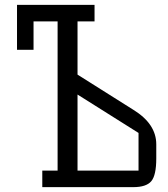

<svg xmlns="http://www.w3.org/2000/svg" viewBox="-20 -770 693 790"><path d="M50 -565V-750H369V-682H299V-463L529 -318Q623 -260 623 -176V-118Q623 -49 602.5 -24.5Q582 0 528 0H154V-68H217V-682H118V-565ZM550 -68V-223L299 -381V-68Z"/></svg>

Font: Kelly Slab
Style: Regular
Weight: 400
Designer: Denis Masharov
Foundry: Denis Masharov
Version: Version 1.001